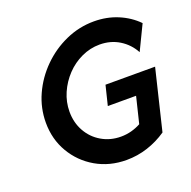

<svg xmlns="http://www.w3.org/2000/svg" viewBox="-117 -754 877 882"><g transform="rotate(-20 321.0 -313.0)"><path d="M356.2 12.5Q273.6 12.5 207.6 -25.7Q141.7 -63.9 103.5 -129.2Q65.3 -194.4 65.3 -275Q65.3 -346.5 94.8 -411.5Q124.3 -476.4 175.7 -527.4Q227.1 -578.5 293.1 -608Q359 -637.5 431.2 -637.5Q493.8 -637.5 547.2 -615.3Q600.7 -593.1 639.6 -553.5L581.2 -432.6Q557.6 -476.4 515.6 -502.4Q473.6 -528.5 419.4 -528.5Q373.6 -528.5 330.9 -508.7Q288.2 -488.9 255.6 -454.5Q222.9 -420.1 203.8 -376.4Q184.7 -332.6 184.7 -285.4Q184.7 -231.9 208.7 -189.2Q232.6 -146.5 274.7 -121.9Q316.7 -97.2 368.8 -97.2Q395.1 -97.2 419.8 -103.8Q444.4 -110.4 466 -122.2L497.2 -250H359L382.6 -345.8H625L553.5 -50Q509.7 -20.1 459.7 -3.8Q409.7 12.5 356.2 12.5Z"/></g></svg>

Font: Afacad SemiBold
Style: Italic
Weight: 600
Italic angle: -14°
Designer: Kristian Moeller
Foundry: Dicotype
Version: Version 1.000